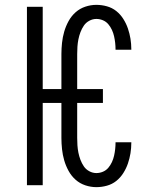

<svg xmlns="http://www.w3.org/2000/svg" viewBox="-20 -763 640 791"><path d="M377 8Q354 8 331.5 0.5Q309 -7 291.5 -22.5Q274 -38 262.5 -59Q251 -80 244.5 -102.5Q238 -125 235.5 -148.5Q233 -172 233 -195V-339H156V0H91V-735H156V-396H233V-540Q233 -563 235.5 -586.5Q238 -610 244.5 -632.5Q251 -655 262.5 -676Q274 -697 291.5 -712.5Q309 -728 331.5 -735.5Q354 -743 377 -743Q399 -743 420.5 -737Q442 -731 459 -717.5Q476 -704 488 -685Q500 -666 507 -645.5Q514 -625 517.5 -603.5Q521 -582 521 -560Q521 -559 521 -558.5Q521 -558 521 -558H456Q456 -558 456 -558.5Q456 -559 456 -559Q456 -573 454.5 -586.5Q453 -600 450 -613.5Q447 -627 441 -640Q435 -653 426 -663.5Q417 -674 404 -679.5Q391 -685 377 -685Q362 -685 348 -677.5Q334 -670 325.5 -657.5Q317 -645 311.5 -630.5Q306 -616 303 -601Q300 -586 299 -570.5Q298 -555 298 -540V-396H404V-339H298V-195Q298 -180 299 -164.5Q300 -149 303 -134Q306 -119 311.5 -104.5Q317 -90 325.5 -77.5Q334 -65 348 -57.5Q362 -50 377 -50Q391 -50 404 -55.5Q417 -61 426 -71.5Q435 -82 441 -95Q447 -108 450 -121.5Q453 -135 454.5 -148.5Q456 -162 456 -176Q456 -176 456 -176.5Q456 -177 456 -177H521Q521 -177 521 -176.5Q521 -176 521 -175Q521 -153 517.5 -131.5Q514 -110 507 -89.5Q500 -69 488 -50Q476 -31 459 -17.5Q442 -4 420.5 2Q399 8 377 8Z"/></svg>

Font: Iosevka Curly Light Extended
Style: Regular
Weight: 300
Width: 7
Monospace: yes
Designer: Belleve Invis
Foundry: Belleve Invis
Version: Version 11.1.0; ttfautohint (v1.8.3)